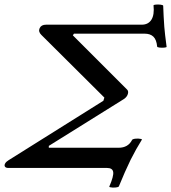

<svg xmlns="http://www.w3.org/2000/svg" viewBox="-34 -747 761 854"><path d="M452.1 83Q472.2 36.6 469.5 18.3Q466.8 0 441.9 0H2.9Q-8.3 0 -12 -5.9Q-15.6 -11.7 -11.2 -19.8Q-6.8 -27.8 3.9 -34.2L425.8 -298.8L430.2 -313L149.9 -591.8Q135.3 -606 142.3 -621.6Q149.4 -637.2 170.9 -637.2H596.2Q625.5 -637.2 639.4 -659.2Q653.3 -681.2 648.9 -723.1Q648.9 -725.6 659.7 -726.6Q670.4 -727.5 681.2 -726.1Q691.9 -724.6 691.9 -721.2Q693.4 -674.3 696.8 -627.9Q699.2 -597.2 707 -539.1Q707.5 -536.1 697 -535.2Q686.5 -534.2 675.8 -535.4Q665 -536.6 665 -540Q662.1 -570.8 648.2 -584Q634.3 -597.2 609.9 -597.2H294.9L290 -589.8L529.8 -350.1Q538.6 -342.8 534.9 -329.6Q531.2 -316.4 518.1 -307.1L183.1 -98.1V-89.8H493.2Q535.6 -89.8 553.2 -124Q556.6 -131.3 582.5 -130.4Q598.1 -129.4 597.2 -126Q571.8 -85.4 546.9 -36.1Q521.5 16.1 495.1 81.1Q493.7 87.4 467.8 87.4Q451.2 86.4 452.1 83Z"/></svg>

Font: Junicode SmCond Medium
Style: Italic
Weight: 500
Width: 4
Italic angle: -11°
Designer: Peter S. Baker
Version: Version 2.206